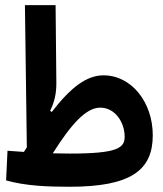

<svg xmlns="http://www.w3.org/2000/svg" viewBox="-20 -713 626 737"><path d="M247.1 3.9C482.9 3.9 566.4 -59.6 566.4 -193.8C566.4 -320.3 484.9 -423.8 377.4 -423.8C312.5 -423.8 252.4 -378.4 178.7 -283.2L172.4 -287.6C189.5 -321.8 196.8 -355 196.3 -397.5L193.4 -693.4H75.7L83 -147.5C79.6 -141.6 75.7 -135.7 71.8 -129.9C51.3 -131.3 30.3 -132.8 8.8 -134.3L3.4 -20.5C79.6 1 165 3.9 247.1 3.9ZM182.6 -124.5C252.9 -235.4 309.6 -299.8 364.7 -299.8C421.9 -299.8 458.5 -243.2 458.5 -188.5C458.5 -145.5 432.6 -123.5 248.5 -123.5C226.1 -123.5 204.1 -124 182.6 -124.5Z"/></svg>

Font: Cascadia Code NF SemiBold
Style: Regular
Weight: 600
Monospace: yes
Designer: Aaron Bell
Foundry: Saja Typeworks
Version: Version 2404.023